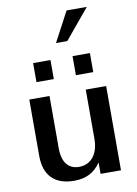

<svg xmlns="http://www.w3.org/2000/svg" viewBox="-104 -1042 798 1122"><g transform="rotate(-10 294.5 -481.0)"><path d="M523 -500H402V-208C402 -119 358 -62 286 -62C223 -62 187 -106 187 -190V-500H67V-164C67 -51 128 13 243 13C315 13 364 -12 402 -68V0H523ZM126 -593H229V-706H126ZM360 -593H463V-706H360ZM492 -975H372L278 -798H345Z"/></g></svg>

Font: Perun SemiBold
Style: Regular
Weight: 600
Foundry: Copyright (c) Stefan Peev, Context Ltd, 2016
Version: Version 1.089